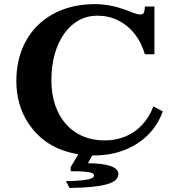

<svg xmlns="http://www.w3.org/2000/svg" viewBox="-20 -801 880 941"><path d="M363.8 -44.9Q279.3 -59.1 218.8 -97.9Q158.2 -136.7 116.2 -201.2Q88.4 -244.6 74.2 -295.7Q60.1 -346.7 60.1 -402.8Q60.1 -488.3 87.4 -557.9Q114.7 -627.4 165.5 -677.2Q216.3 -727.1 287.4 -753.9Q358.4 -780.8 445.8 -780.8Q489.3 -780.8 533.9 -770.8Q578.6 -760.7 630.9 -738.8Q642.1 -735.4 650.9 -732.7Q659.7 -730 667 -730Q679.2 -729.5 684.3 -738Q689.5 -746.6 689.9 -769H736.8V-535.2H689.9Q672.9 -593.8 639.2 -636Q605.5 -678.2 559.1 -701.2Q512.7 -724.1 457 -724.1Q407.2 -724.1 366 -701.2Q324.7 -678.2 294.7 -636Q264.6 -593.8 248.3 -535.9Q231.9 -478 231.9 -408.2Q231.9 -340.8 250.2 -286.4Q268.6 -231.9 303 -193.1Q337.4 -154.3 385.3 -133.5Q433.1 -112.8 492.2 -112.8Q548.8 -112.8 595.7 -132.6Q642.6 -152.3 677.2 -189.7Q711.9 -227.1 731.9 -279.8L777.8 -254.9Q752.9 -186.5 703.4 -137.9Q653.8 -89.4 584.7 -63.7Q515.6 -38.1 432.1 -39.1L411.1 -1Q484.4 -0.5 522.2 12.9Q560.1 26.4 560.1 51.8Q560.1 86.4 502.4 102.5Q444.8 118.7 320.8 120.1L303.2 86.9Q354.5 85.9 384.8 82.5Q415 79.1 428 73.2Q440.9 67.4 440.9 59.1Q440.9 51.3 430.7 46.9Q420.4 42.5 395.5 40.3Q370.6 38.1 326.2 38.1V18.1Z"/></svg>

Font: BIZ UDPMincho
Style: Bold
Weight: 700
Designer: TypeBank Co., Ltd.
Foundry: Morisawa Inc.
Version: Version 1.06